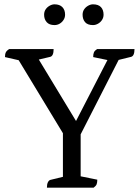

<svg xmlns="http://www.w3.org/2000/svg" viewBox="-20 -868 645 888"><path d="M317 -176 57 -605 86 -585 3 -604Q3 -618 7 -626Q11 -634 22 -641H228Q228 -625 224 -616Q220 -607 212 -605L136 -587L149 -610L347 -283L317 -280L485 -606L493 -587L411 -604Q411 -618 414.5 -626Q418 -634 429 -641H602Q602 -625 598 -616Q594 -607 586 -605L521 -589L539 -611ZM197 0Q197 -16 201.5 -25Q206 -34 213 -36L287 -54L271 -31V-275H353V-36L336 -56L430 -37Q430 -24 427 -16Q424 -8 413 0ZM410 -752Q385 -752 373.5 -765.5Q362 -779 362 -800Q362 -814 369 -824.5Q376 -835 387.5 -841.5Q399 -848 410 -848Q435 -848 447 -835Q459 -822 459 -800Q459 -787 452 -776Q445 -765 433.5 -758.5Q422 -752 410 -752ZM232 -752Q208 -752 196 -765.5Q184 -779 184 -800Q184 -814 191 -824.5Q198 -835 209.5 -841.5Q221 -848 232 -848Q256 -848 268.5 -835Q281 -822 281 -800Q281 -787 274 -776Q267 -765 256 -758.5Q245 -752 232 -752Z"/></svg>

Font: Petrona
Style: Regular
Weight: 400
Designer: Ringo R. Seeber
Foundry: Ringo R. Seeber
Version: Version 2.001; ttfautohint (v1.8.3)